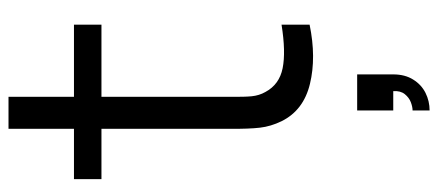

<svg xmlns="http://www.w3.org/2000/svg" viewBox="-302 -428 1005 440"><g transform="rotate(-90 200.0 -207.5)"><path d="M167.3 236Q175.5 236 186.2 232Q196.8 228 204.8 218.1Q212.7 208.2 211.7 191.7H167.3V109H250V191.7Q250 218.5 238.2 237.3Q226.5 256.2 207.7 265.6Q188.8 275 167.3 275ZM364 0Q289 15.5 228.3 0.8Q167.7 -13.8 142.7 -64.3Q130.8 -88.8 127.9 -113.8Q125 -138.8 125.3 -181.5V-195.7V-690H198.7V-198.3V-182.3Q198.2 -149.8 199.9 -132.6Q201.7 -115.3 209.7 -101.3Q226.8 -69.3 264.2 -61.8Q301.5 -54.3 364 -64.3ZM10 -477V-540H364V-477Z"/></g></svg>

Font: Manrope
Style: Regular
Weight: 400
Designer: Mikhail Sharanda
Foundry: Mikhail Sharanda
Version: Version 4.503